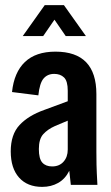

<svg xmlns="http://www.w3.org/2000/svg" viewBox="-20 -723 436 751"><path d="M145 8Q87 8 54.5 -28.5Q22 -65 22 -131Q22 -197 56.5 -234Q91 -271 153 -293L245 -327V-368Q245 -406 230.5 -420Q216 -434 192 -434Q166 -434 150.5 -416Q135 -398 130 -350L27 -363Q35 -440 77.5 -480.5Q120 -521 197 -521Q357 -521 357 -355V-130Q357 -105 357.5 -79Q358 -53 361 0H257L251 -55Q235 -23 207.5 -7.5Q180 8 145 8ZM132 -140Q132 -102 145.5 -87Q159 -72 184 -72Q212 -72 228.5 -90.5Q245 -109 245 -138V-251L195 -230Q166 -217 149 -198Q132 -179 132 -140ZM69 -582 155 -703H230L316 -582H237L193 -646L149 -582Z"/></svg>

Font: Special Gothic Condensed One
Style: Regular
Weight: 400
Designer: Alistair McCready
Foundry: Monolith
Version: Version 1.010; ttfautohint (v1.8.4.7-5d5b)